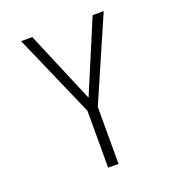

<svg xmlns="http://www.w3.org/2000/svg" viewBox="-128 -802 826 904"><g transform="rotate(-20 285.0 -350.0)"><path d="M260 0V-285.5L78.5 -700H134.5L286 -341L437 -700H492.5L312 -285.5V0Z"/></g></svg>

Font: League Mono Narrow UltraLight
Style: Regular
Weight: 200
Width: 3
Designer: Tyler Finck
Foundry: The League of Moveable Type / Tyler Finck
Version: Version 2.210